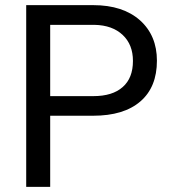

<svg xmlns="http://www.w3.org/2000/svg" viewBox="-20 -731 671 751"><path d="M176.3 -278.3H343.8C424.3 -278.3 485.8 -296.9 529.3 -334.5C572.3 -371.6 593.8 -424.8 593.8 -493.7C593.8 -559.1 571.8 -611.8 527.8 -651.4C483.4 -690.9 422.4 -710.9 344.7 -710.9H82.5V0H176.3ZM176.3 -355V-633.8H350.1C396.5 -632.8 433.1 -619.6 460 -594.2C486.8 -568.8 500 -535.2 500 -492.7C500 -448.2 486.8 -414.1 460 -390.6C433.1 -366.7 395 -355 344.7 -355Z"/></svg>

Font: Vazir
Style: Regular
Weight: 400
Designer: Saber Rastikerdar
Foundry: Saber Rastikerdar
Version: Version 27.002;January 24, 2021;FontCreator 13.0.0.2683 64-b